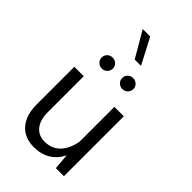

<svg xmlns="http://www.w3.org/2000/svg" viewBox="-282 -1046 1145 1145"><g transform="rotate(45 290.5 -474.0)"><path d="M268.6 -953.1H205.6L300.3 -790.5H353.5ZM76.2 -188.5C76.2 -128.4 90.8 -81.1 120.1 -46.9C149.4 -12.7 190.9 4.4 244.1 4.4C323.7 4.4 381.8 -30.3 417.5 -99.1L425.8 0H493.7V-505.4H414.1V-210.9C396.5 -116.7 344.7 -64 266.6 -64C196.3 -64 155.8 -116.7 155.8 -201.2V-505.4H76.2ZM152.3 -660.2C152.3 -634.8 172.4 -613.8 199.2 -613.8C226.1 -613.8 246.6 -634.8 246.6 -660.2C246.6 -686 226.1 -706.1 199.2 -706.1C172.4 -706.1 152.3 -686 152.3 -660.2ZM325.2 -660.2C325.2 -634.8 346.2 -613.8 372.1 -613.8C398.9 -613.8 419.4 -634.8 419.4 -660.2C419.4 -686 398.9 -706.1 372.1 -706.1C346.2 -706.1 325.2 -686 325.2 -660.2Z"/></g></svg>

Font: Estedad Regular
Style: Regular
Weight: 400
Designer: Amin Abedi
Version: Version 7.3